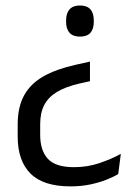

<svg xmlns="http://www.w3.org/2000/svg" viewBox="-20 -518 486 700"><path d="M308 -293.5V-222L268 -213Q218.5 -201.5 187.2 -182.5Q156 -163.5 141.2 -135Q126.5 -106.5 126.5 -65V-26.5Q126.5 30.5 154.5 61Q182.5 91.5 249.5 91.5Q298.5 91.5 342.2 76.8Q386 62 420.5 43L411 116.5Q394 127 368 137.2Q342 147.5 309 154.5Q276 161.5 237 161.5Q138 161.5 91.2 114.8Q44.5 68 44.5 -20V-64Q44.5 -128 68 -170.5Q91.5 -213 138.2 -239.5Q185 -266 254.5 -281.5ZM271.5 -498Q297.5 -498 309.8 -483.8Q322 -469.5 322 -443.5V-438.5Q322 -412.5 309.8 -398.5Q297.5 -384.5 271.5 -384.5Q246 -384.5 233.5 -398.5Q221 -412.5 221 -438.5V-443.5Q221 -469.5 233.5 -483.8Q246 -498 271.5 -498Z"/></svg>

Font: Anek Latin
Style: Regular
Weight: 400
Designer: Yesha Goshar
Foundry: Ek Type
Version: Version 1.003